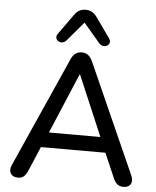

<svg xmlns="http://www.w3.org/2000/svg" viewBox="-62 -1000 860 1059"><g transform="rotate(5 368.0 -470.5)"><path d="M369 -877 460 -770C488 -739 535 -769 511 -802L431 -915C414 -938 394 -948 369 -948C344 -948 324 -938 308 -915L227 -802C204 -769 251 -739 278 -770ZM78 7C104 7 118 -6 132 -38L189 -172H546L604 -38C617 -8 632 7 662 7C700 7 716 -22 699 -60L428 -668C414 -699 394 -712 369 -712C343 -712 322 -699 309 -668L38 -60C21 -22 38 7 78 7ZM369 -590 511 -256H226L367 -590Z"/></g></svg>

Font: Nunito SemiBold
Style: Regular
Weight: 600
Designer: Vernon Adams
Foundry: Vernon Adams
Version: Version 3.602